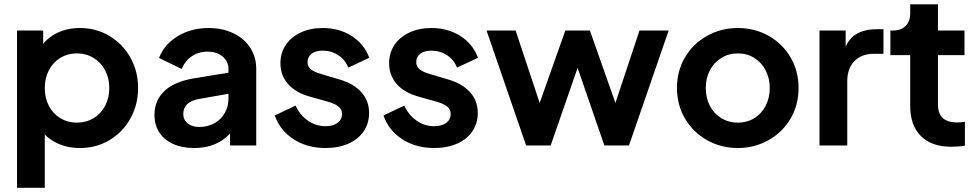

<svg xmlns="http://www.w3.org/2000/svg" viewBox="-20 -688 4622 908"><path d="M60.5 -543.5H184.2V-435.5L171.5 -463.2Q199.8 -507 248.1 -531.2Q296.5 -555.5 358.5 -555.5Q435 -555.5 497.8 -517.9Q560.5 -480.2 596.8 -415.5Q633 -350.8 633 -271.8Q633 -192.8 597 -128Q561 -63.2 498.4 -25.6Q435.8 12 357.8 12Q297.5 12 248.1 -11.8Q198.8 -35.5 170.8 -79L191.8 -105V200H60.5ZM496.8 -271.8Q496.8 -318.5 477.1 -355.6Q457.5 -392.8 422.4 -414.1Q387.2 -435.5 343.2 -435.5Q300 -435.5 265.4 -414.5Q230.8 -393.5 211.2 -355.9Q191.8 -318.2 191.8 -271.8Q191.8 -224.5 211.2 -187.2Q230.8 -150 265.4 -129Q300 -108 343.2 -108Q387.2 -108 422.4 -129Q457.5 -150 477.1 -187.5Q496.8 -225 496.8 -271.8Z M710.5 -144.2Q710.5 -213 757.5 -257.6Q804.5 -302.2 898.8 -317.8L1076.5 -346.8V-247.2L923.5 -220.5Q884.8 -213.8 865.8 -195.9Q846.8 -178 846.8 -148.8Q846.8 -121 867.9 -104.2Q889 -87.5 921.8 -87.5Q962 -87.5 993.9 -105.2Q1025.8 -123 1043.1 -153.8Q1060.5 -184.5 1060.5 -221.5V-362Q1060.5 -397.2 1033 -420.5Q1005.5 -443.8 960.8 -443.8Q918.8 -443.8 886.6 -421.6Q854.5 -399.5 839.2 -361.8L732.2 -413.8Q756 -477.8 820 -516.6Q884 -555.5 966 -555.5Q1031.5 -555.5 1083.1 -531Q1134.8 -506.5 1163.2 -462.5Q1191.8 -418.5 1191.8 -362V0H1068V-92.8L1096.2 -94.5Q1063.8 -41.5 1014.1 -14.8Q964.5 12 898 12Q841.2 12 798.9 -7.1Q756.5 -26.2 733.5 -61.5Q710.5 -96.8 710.5 -144.2Z M1279.5 -142 1377.8 -188.5Q1399.2 -143 1436.6 -117.1Q1474 -91.2 1519.5 -91.2Q1555 -91.2 1576.2 -106.9Q1597.5 -122.5 1597.5 -149.2Q1597.5 -171 1580.8 -184.2Q1564 -197.5 1534.5 -206L1445.5 -231Q1377.2 -250.2 1341.8 -291.1Q1306.2 -332 1306.2 -389.2Q1306.2 -438.2 1331.8 -475.9Q1357.2 -513.5 1402.8 -534.5Q1448.2 -555.5 1506.5 -555.5Q1583.8 -555.5 1642.9 -518Q1702 -480.5 1726.5 -414.8L1627.2 -368.2Q1613.2 -405 1580.2 -426.8Q1547.2 -448.5 1505.8 -448.5Q1472.8 -448.5 1453.6 -433.9Q1434.5 -419.2 1434.5 -394.5Q1434.5 -372.8 1450.8 -359.9Q1467 -347 1498.5 -338L1586 -312Q1653.2 -292.2 1689.4 -251.5Q1725.5 -210.8 1725.5 -153.8Q1725.5 -104.5 1699.9 -66.9Q1674.2 -29.2 1627.4 -8.6Q1580.5 12 1519.5 12Q1432.8 12 1368.4 -29.6Q1304 -71.2 1279.5 -142Z M1793.5 -142 1891.8 -188.5Q1913.2 -143 1950.6 -117.1Q1988 -91.2 2033.5 -91.2Q2069 -91.2 2090.2 -106.9Q2111.5 -122.5 2111.5 -149.2Q2111.5 -171 2094.8 -184.2Q2078 -197.5 2048.5 -206L1959.5 -231Q1891.2 -250.2 1855.8 -291.1Q1820.2 -332 1820.2 -389.2Q1820.2 -438.2 1845.8 -475.9Q1871.2 -513.5 1916.8 -534.5Q1962.2 -555.5 2020.5 -555.5Q2097.8 -555.5 2156.9 -518Q2216 -480.5 2240.5 -414.8L2141.2 -368.2Q2127.2 -405 2094.2 -426.8Q2061.2 -448.5 2019.8 -448.5Q1986.8 -448.5 1967.6 -433.9Q1948.5 -419.2 1948.5 -394.5Q1948.5 -372.8 1964.8 -359.9Q1981 -347 2012.5 -338L2100 -312Q2167.2 -292.2 2203.4 -251.5Q2239.5 -210.8 2239.5 -153.8Q2239.5 -104.5 2213.9 -66.9Q2188.2 -29.2 2141.4 -8.6Q2094.5 12 2033.5 12Q1946.8 12 1882.4 -29.6Q1818 -71.2 1793.5 -142Z M2281 -543.5H2418.5L2555.5 -130.8L2507.5 -131.5L2653.5 -543.5H2769.8L2915 -131.5L2867 -130.8L3004.2 -543.5H3142.2L2954.5 0H2838.2L2689.5 -431.2H2733.8L2584.2 0H2468Z M3181.5 -272Q3181.5 -352.4 3219.6 -417.1Q3257.8 -481.8 3324 -518.6Q3390.2 -555.5 3469.5 -555.5Q3548.8 -555.5 3614.5 -518.8Q3680.2 -482 3718.4 -417.1Q3756.5 -352.1 3756.5 -272Q3756.5 -191 3718.1 -126.2Q3679.8 -61.5 3613.7 -24.8Q3547.7 12 3469.5 12Q3390.4 12 3324.4 -24.8Q3258.5 -61.5 3220 -126.5Q3181.5 -191.5 3181.5 -272ZM3620.2 -271.6Q3620.2 -318.5 3600.8 -355.6Q3581.2 -392.8 3547 -414.1Q3512.8 -435.5 3469.5 -435.5Q3426.2 -435.5 3391.5 -414.1Q3356.8 -392.8 3337.2 -355.6Q3317.8 -318.5 3317.8 -271.9Q3317.8 -224.5 3337.2 -187.2Q3356.8 -150 3391.5 -129Q3426.2 -108 3469.5 -108Q3512.8 -108 3547 -129Q3581.2 -150 3600.8 -187.4Q3620.2 -224.8 3620.2 -271.6Z M3855.5 -543.5H3979.2V-423.2L3969.2 -440.8Q3986.8 -499.2 4026 -524.5Q4065.2 -549.8 4125.5 -549.8H4158V-433.5H4111Q4054.2 -433.5 4020.5 -398.9Q3986.8 -364.2 3986.8 -303V0H3855.5Z M4284.5 -186.8V-427.2H4190.8V-543.5H4200.8Q4240.5 -543.5 4262.5 -564.8Q4284.5 -586 4284.5 -626.2V-667.5H4415.8V-543.5H4541.2V-427.2H4415.8V-194.2Q4415.8 -151.8 4438 -130.4Q4460.2 -109 4507.5 -109Q4523.5 -109 4543.2 -112V1Q4513.5 6 4478 6Q4385.8 6 4335.1 -44.6Q4284.5 -95.2 4284.5 -186.8Z"/></svg>

Font: Trafiko Sans Variable
Style: Regular
Weight: 400
Designer: Gumpita Rahayu / Trafiko
Foundry: Tokotype / Trafiko
Version: Version 0.001;FEAKit 1.0